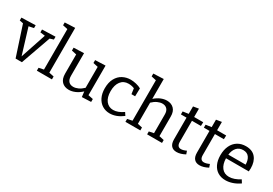

<svg xmlns="http://www.w3.org/2000/svg" viewBox="28 -1700 3745 2636"><g transform="rotate(30 1900.0 -381.5)"><path d="M322 -525 532 -532V-487L474 -469L307 2H207L53 -468L-5 -480V-525L217 -532V-487L139 -471L263 -65L398 -470L322 -480Z M705 -772V-62L782 -46V0H543V-46L620 -62V-704L543 -720V-765Z M1325 -63 1403 -47V-1L1259 5L1249 -79Q1202 -35 1151 -13Q1100 9 1052 9Q982 9 940.5 -33.5Q899 -76 899 -159V-463L822 -480V-526L984 -532V-173Q984 -115 1010.5 -86Q1037 -57 1085 -57Q1121 -57 1161.5 -75.5Q1202 -94 1240 -131V-463L1163 -480V-526L1325 -532Z M1906 -69Q1803 9 1699 9Q1634 9 1582 -23Q1530 -55 1500.5 -115.5Q1471 -176 1471 -258Q1471 -351 1505.5 -414Q1540 -477 1597.5 -507.5Q1655 -538 1724 -538Q1765 -538 1811 -527Q1857 -516 1890 -497L1887 -370H1829L1817 -457Q1774 -475 1724 -475Q1647 -475 1603.5 -418Q1560 -361 1560 -263Q1560 -165 1603.5 -110.5Q1647 -56 1718 -56Q1792 -56 1876 -115Z M2450 -63 2527 -46V0H2291V-46L2365 -61V-354Q2366 -412 2338.5 -441.5Q2311 -471 2264 -471Q2228 -471 2187.5 -452.5Q2147 -434 2109 -397V-62L2183 -46V0H1947V-46L2024 -62V-703L1947 -720V-765L2109 -772V-457Q2153 -497 2202 -517.5Q2251 -538 2297 -538Q2367 -538 2409 -495.5Q2451 -453 2450 -372Z M2894 -30Q2822 9 2760 9Q2705 9 2675 -24.5Q2645 -58 2645 -125V-469H2556V-516L2645 -529V-647L2731 -661V-529H2875L2873 -469H2731V-136Q2731 -56 2793 -56Q2828 -56 2877 -79Z M3258 -30Q3186 9 3124 9Q3069 9 3039 -24.5Q3009 -58 3009 -125V-469H2920V-516L3009 -529V-647L3095 -661V-529H3239L3237 -469H3095V-136Q3095 -56 3157 -56Q3192 -56 3241 -79Z M3725 -115 3755 -67Q3701 -29 3644.5 -10Q3588 9 3534 9Q3466 9 3414.5 -21.5Q3363 -52 3334 -112Q3305 -172 3305 -256Q3305 -342 3335 -405.5Q3365 -469 3420.5 -503.5Q3476 -538 3550 -538Q3653 -538 3705 -475Q3757 -412 3757 -307Q3757 -277 3754 -257H3393Q3395 -163 3437 -109.5Q3479 -56 3554 -56Q3634 -56 3725 -115ZM3396 -316H3670Q3670 -385 3639 -429Q3608 -473 3544 -473Q3481 -473 3443 -431Q3405 -389 3396 -316Z"/></g></svg>

Font: Bitter Pro
Style: Regular
Weight: 400
Designer: Sol Matas, and Bitter project Authors
Foundry: Sol Matas
Version: Version 1.010